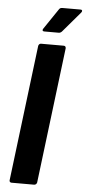

<svg xmlns="http://www.w3.org/2000/svg" viewBox="-60 -919 429 953"><g transform="rotate(5 155.0 -443.0)"><path d="M25 -12 108 -688Q109 -693 112.5 -696.5Q116 -700 121 -700H234Q245 -700 245 -688L162 -12Q161 -7 157 -3.5Q153 0 148 0H35Q30 0 27 -3.5Q24 -7 25 -12ZM123 -768Q123 -772 126 -776L195 -878Q200 -886 211 -886H301Q310 -886 310 -880Q310 -875 306 -871L219 -769Q212 -762 204 -762H133Q123 -762 123 -768Z"/></g></svg>

Font: Barlow Condensed
Style: Bold Italic
Weight: 700
Width: 3
Italic angle: -7°
Designer: Jeremy Tribby
Foundry: Tribby Type
Version: Version 1.408